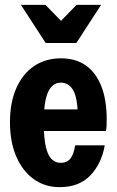

<svg xmlns="http://www.w3.org/2000/svg" viewBox="-20 -760 480 790"><path d="M225 10Q164 10 118 -23.5Q72 -57 46.5 -117Q21 -177 21 -257Q21 -338 47 -397Q73 -456 120 -488Q167 -520 231 -520Q292 -520 333.5 -490.5Q375 -461 397 -405Q419 -349 419 -269Q419 -255 418.5 -243Q418 -231 416 -221H105V-310H328L300 -279Q300 -354 282 -387Q264 -420 230 -420Q196 -420 178 -381.5Q160 -343 160 -257Q160 -169 177 -129.5Q194 -90 230 -90Q256 -90 270 -108Q284 -126 289 -162H411Q398 -87 352 -38.5Q306 10 225 10ZM168 -583 66 -740H167L281 -623H181L295 -740H396L294 -583Z"/></svg>

Font: Instrument Sans Condensed
Style: Bold
Weight: 700
Width: 3
Designer: Rodrigo Fuenzalida
Foundry: fragTYPE
Version: Version 1.000;gftools[0.9.28]